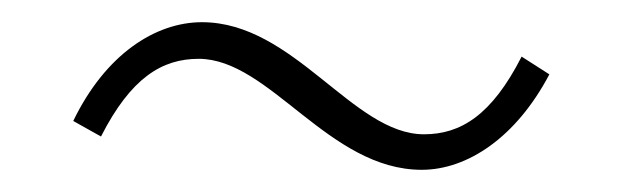

<svg xmlns="http://www.w3.org/2000/svg" viewBox="-20 -450 561 173"><path d="M360 -297C401 -297 445 -326 475 -383L450 -399C423 -346 395 -329 362 -329C298 -329 245 -430 162 -430C120 -430 75 -401 46 -341L71 -327C98 -380 126 -397 159 -397C223 -397 276 -297 360 -297Z"/></svg>

Font: Noto Sans CJK SC Thin
Style: Regular
Weight: 100
Designer: Ryoko NISHIZUKA 西塚涼子 (kana, bopomofo & ideographs); Paul D. Hunt (Latin, Greek & Cyrillic); Sandoll Communications 산돌커뮤니
Foundry: Adobe
Version: Version 2.004;hotconv 1.0.118;makeotfexe 2.5.65603